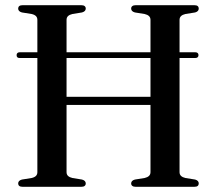

<svg xmlns="http://www.w3.org/2000/svg" viewBox="-20 -720 836 740"><path d="M44 -507.5Q44 -512.5 47 -515.5Q50 -518.5 55.5 -518.5H733Q739 -518.5 742 -515.5Q745 -512.5 745 -507.5Q745 -502.5 742 -499.5Q739 -496.5 733 -496.5H55Q44 -496.5 44 -507.5ZM175.5 -347H600.5V-315.5H175.5ZM236.5 -56.5Q236.5 -47.5 242.2 -42Q248 -36.5 259 -34L296 -28Q310.5 -24 310.5 -13Q310.5 -7 306.2 -3.5Q302 0 293 0H67.5Q58.5 0 54.2 -3.5Q50 -7 50 -13Q50 -24 64.5 -28L102 -34Q113 -36.5 118.5 -42Q124 -47.5 124 -56.5V-643.5Q124 -652.5 118.5 -658Q113 -663.5 102 -666L64.5 -672Q50 -676 50 -687Q50 -693 54.2 -696.5Q58.5 -700 67.5 -700H293Q302 -700 306.2 -696.5Q310.5 -693 310.5 -687Q310.5 -676 296 -672L259 -666Q248 -663.5 242.2 -658Q236.5 -652.5 236.5 -643.5ZM672 -56.5Q672 -47.5 677.8 -42Q683.5 -36.5 694.5 -34L732 -28Q746 -24 746 -13Q746 -7 742 -3.5Q738 0 728.5 0H503.5Q494.5 0 490 -3.5Q485.5 -7 485.5 -13Q485.5 -24 500 -28L537.5 -34Q548.5 -36.5 554.2 -42Q560 -47.5 560 -56.5V-643.5Q560 -652.5 554.2 -658Q548.5 -663.5 537.5 -666L500 -672Q485.5 -676 485.5 -687Q485.5 -693 490 -696.5Q494.5 -700 503.5 -700H728.5Q738 -700 742 -696.5Q746 -693 746 -687Q746 -676 732 -672L694.5 -666Q683.5 -663.5 677.8 -658Q672 -652.5 672 -643.5Z"/></svg>

Font: Fraunces 60pt
Style: Regular
Weight: 400
Version: Version 1.000;[b76b70a41]